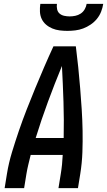

<svg xmlns="http://www.w3.org/2000/svg" viewBox="-20 -975 555 995"><path d="M4 0 16 -74Q25 -130 42 -186Q59 -242 78 -297.5Q97 -353 118.5 -408Q140 -463 162.5 -517.5Q185 -572 208.5 -626.5Q232 -681 257 -735H373Q380 -681 385.5 -626.5Q391 -572 395.5 -517.5Q400 -463 403.5 -408Q407 -353 408 -297.5Q409 -242 407 -186Q405 -130 396 -74L384 0H283L295 -74Q299 -98 301.5 -123Q304 -148 305 -172H139Q133 -148 127 -123Q121 -98 117 -74L105 0ZM165 -260H310Q312 -354 309 -447Q306 -540 301 -633Q263 -541 228.5 -447.5Q194 -354 165 -260ZM329 -815Q309 -815 289 -817.5Q269 -820 251 -827.5Q233 -835 218.5 -847.5Q204 -860 196 -877Q188 -894 187 -914.5Q186 -935 189 -955H275Q273 -941 276 -927Q279 -913 289 -904.5Q299 -896 313 -893Q327 -890 341 -890Q355 -890 370 -893Q385 -896 398 -904.5Q411 -913 419 -927Q427 -941 429 -955H515Q512 -935 504 -914.5Q496 -894 482 -877Q468 -860 449.5 -847.5Q431 -835 411 -827.5Q391 -820 370 -817.5Q349 -815 329 -815Z"/></svg>

Font: Iosevka Term Curly SmBd Obl
Style: Regular
Weight: 600
Italic angle: -9°
Designer: Belleve Invis
Foundry: Belleve Invis
Version: Version 32.3.0